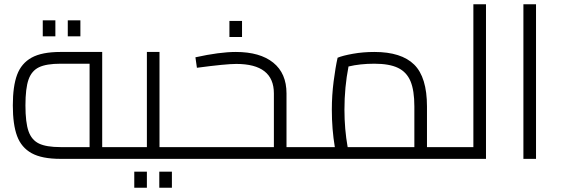

<svg xmlns="http://www.w3.org/2000/svg" viewBox="-20 -743 2624 898"><path d="M582 -27Q582 -13 578 -6.5Q574 0 562 0H263Q176 0 128 -26.5Q80 -53 60 -106.5Q40 -160 40 -250Q40 -340 60 -393.5Q80 -447 128 -473.5Q176 -500 263 -500H458V-55H562Q574 -55 578 -48Q582 -41 582 -27ZM399 -55V-445H263Q197 -445 162.5 -428.5Q128 -412 113.5 -371Q99 -330 99 -250Q99 -170 113.5 -129Q128 -88 162.5 -71.5Q197 -55 263 -55ZM180 -648H239V-573H180ZM297 -648H356V-573H297Z M850 -27Q850 -13 846 -6.5Q842 0 830 0H562Q550 0 546 -6.5Q542 -13 542 -27Q542 -41 546 -48Q550 -55 562 -55H667V-500H726V-55H830Q842 -55 846 -48Q850 -41 850 -27ZM608 60H667V135H608ZM725 60H784V135H725Z M1444 -27Q1444 -13 1440 -6.5Q1436 0 1424 0H830Q818 0 814 -6.5Q810 -13 810 -27Q810 -41 814 -48Q818 -55 830 -55H1261V-306Q1261 -444 1085 -444Q1036 -444 901 -426L894 -475Q1007 -500 1083 -500Q1196 -500 1258 -450Q1320 -400 1320 -306V-55H1424Q1436 -55 1440 -48Q1444 -41 1444 -27ZM1053 -645H1112V-570H1053Z M2102 -27Q2102 -13 2098 -6.5Q2094 0 2082 0H1424Q1412 0 1408 -6.5Q1404 -13 1404 -27Q1404 -41 1408 -48Q1412 -55 1424 -55H1546Q1532 -139 1532 -230Q1532 -297 1540.5 -363Q1549 -429 1559 -473Q1583 -483 1630.5 -491.5Q1678 -500 1731 -500Q1857 -500 1917 -441Q1977 -382 1977 -245V-55H2082Q2094 -55 2098 -48Q2102 -41 2102 -27ZM1918 -55V-245Q1918 -320 1900 -363Q1882 -406 1841.5 -425.5Q1801 -445 1731 -445Q1664 -445 1610 -432Q1591 -335 1591 -230Q1591 -139 1606 -55Z M2253 -723V0H2082Q2070 0 2066 -6.5Q2062 -13 2062 -27Q2062 -41 2066 -48Q2070 -55 2082 -55H2194V-723Z M2428 -723H2487V0H2428Z"/></svg>

Font: Cairo Light
Style: Regular
Weight: 300
Designer: Mohamed Gaber, Accademia di Belle Arti di Urbino and others
Foundry: Kief Type Foundry, Accademia di Belle Arti di Urbino and others
Version: Version 3.011